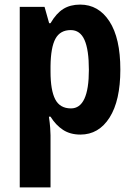

<svg xmlns="http://www.w3.org/2000/svg" viewBox="-20 -627 580 836"><path d="M329 -607Q409 -607 456.5 -534Q504 -461 504 -324Q504 -189 457 -115Q410 -41 330 -41Q286 -41 254.5 -61.5Q223 -82 200 -119H193Q197 -91 198.5 -70.5Q200 -50 200 -38V189H66V-597H174L194 -526H200Q225 -569 255.5 -588Q286 -607 329 -607ZM288 -496Q242 -496 221.5 -458.5Q201 -421 200 -339V-315Q200 -234 220.5 -194.5Q241 -155 289 -155Q367 -155 367 -323Q367 -410 348 -453Q329 -496 288 -496Z"/></svg>

Font: Noto Sans Tamil UI Condensed
Style: Bold
Weight: 700
Width: 3
Designer: Jelle Bosma - Monotype Design Team
Foundry: Monotype Imaging Inc.
Version: Version 2.004; ttfautohint (v1.8.4.7-5d5b)